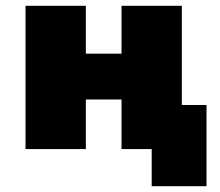

<svg xmlns="http://www.w3.org/2000/svg" viewBox="-20 -514 760 662"><path d="M692 -152V128H503V0H399V-171H276V0H68V-494H276V-329H399V-494H607V-152Z"/></svg>

Font: Nunito Sans Heavy
Style: Regular
Weight: 400
Designer: Vernon Adams
Foundry: Vernon Adams
Version: Version 2.500